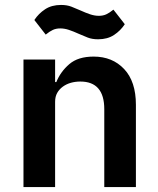

<svg xmlns="http://www.w3.org/2000/svg" viewBox="-20 -757 640 777"><path d="M75 0V-516H203V-425H208Q225 -467 260.5 -497.5Q296 -528 359 -528Q435 -528 482.5 -477.5Q530 -427 530 -333V0H402V-315Q402 -427 305 -427Q285 -427 267 -422Q249 -417 234.5 -406.5Q220 -396 211.5 -381Q203 -366 203 -345V0ZM377 -598Q353 -598 335 -605Q317 -612 299 -620Q277 -630 259 -636Q241 -642 224 -642Q207 -642 194 -636Q181 -630 165 -617L119 -676Q136 -702 162.5 -719.5Q189 -737 227 -737Q251 -737 269 -730Q287 -723 305 -715Q327 -705 345 -699Q363 -693 380 -693Q397 -693 410 -699Q423 -705 439 -718L485 -659Q468 -633 441.5 -615.5Q415 -598 377 -598Z"/></svg>

Font: IBM Plex Mono SmBld
Style: Regular
Weight: 600
Monospace: yes
Designer: Mike Abbink, Paul van der Laan, Pieter van Rosmalen
Foundry: Bold Monday
Version: Version 2.3